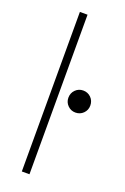

<svg xmlns="http://www.w3.org/2000/svg" viewBox="-136 -733 508 778"><g transform="rotate(20 118.0 -344.0)"><path d="M100 0H67V-688H100ZM189 -298.5Q169.5 -298.5 155.8 -312.2Q142 -326 142 -345.5Q142 -366 155.8 -379.8Q169.5 -393.5 189 -393.5Q209 -393.5 222.8 -379.8Q236.5 -366 236.5 -345.5Q236.5 -326 222.8 -312.2Q209 -298.5 189 -298.5Z"/></g></svg>

Font: League Spartan Thin Thin
Style: Regular
Weight: 250
Version: Version 2.002